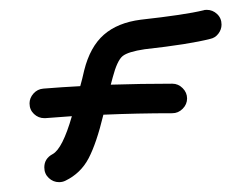

<svg xmlns="http://www.w3.org/2000/svg" viewBox="-20 -370 510 390"><path d="M40 -160Q40 -171 48 -180Q56 -189 68 -190Q105 -193 143 -195Q147 -209 151 -227Q163 -275 191 -299.5Q219 -324 266 -330Q356 -340 393 -349Q395 -350 400 -350Q412 -350 421 -341.5Q430 -333 430 -320Q430 -310 423.5 -301.5Q417 -293 407 -291Q364 -280 274 -270Q240 -265 229 -256Q218 -247 209 -213Q207 -206 205 -198Q266 -200 330 -200Q342 -200 351 -191Q360 -182 360 -170Q360 -158 351 -149Q342 -140 330 -140Q259 -140 190 -137Q176 -79 160 -48.5Q144 -18 113 -3Q107 0 100 0Q88 0 79 -8.5Q70 -17 70 -30Q70 -48 87 -57Q107 -68 126 -134Q99 -132 72 -130H70Q58 -130 49 -138.5Q40 -147 40 -160Z"/></svg>

Font: Pecita
Style: Book
Weight: 400
Width: 7
Version: Version 4.3